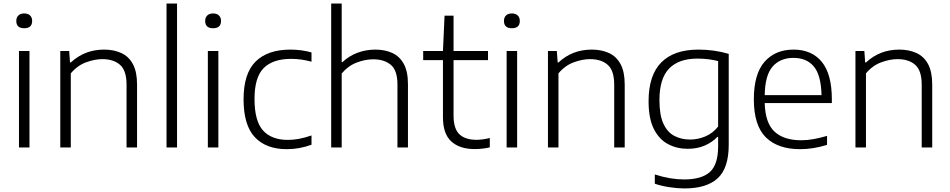

<svg xmlns="http://www.w3.org/2000/svg" viewBox="-20 -828 5333 1078"><path d="M86.5 0V-541.5H145.5V0ZM116 -669.5Q71.5 -669.5 71.5 -710.5Q71.5 -730 83.2 -741.2Q95 -752.5 116 -752.5Q137 -752.5 148.8 -741.2Q160.5 -730 160.5 -710.5Q160.5 -669.5 116 -669.5Z M318.5 0V-541.5H368.5L373 -477.5H378Q455 -549.5 564.5 -549.5Q619.5 -549.5 661.2 -530.2Q703 -511 726.2 -468Q749.5 -425 749.5 -353.5V0H690.5V-352.5Q690.5 -432 654 -464Q617.5 -496 555 -496Q512 -496 463 -478Q414 -460 377.5 -416V0Z M915 0V-808H974V0Z M1147 0V-541.5H1206V0ZM1176.5 -669.5Q1132 -669.5 1132 -710.5Q1132 -730 1143.8 -741.2Q1155.5 -752.5 1176.5 -752.5Q1197.5 -752.5 1209.2 -741.2Q1221 -730 1221 -710.5Q1221 -669.5 1176.5 -669.5Z M1590 9.5Q1474 9.5 1410.8 -57.8Q1347.5 -125 1347.5 -270.5Q1347.5 -415.5 1415.2 -482.5Q1483 -549.5 1611 -549.5Q1641 -549.5 1671.5 -545.5Q1702 -541.5 1729 -533.5V-481.5Q1700.5 -489.5 1672.5 -493.5Q1644.5 -497.5 1615 -497.5Q1512 -497.5 1460.5 -445.8Q1409 -394 1409 -272.5Q1409 -148 1457 -95.2Q1505 -42.5 1596.5 -42.5Q1625.5 -42.5 1657.5 -48.2Q1689.5 -54 1729 -67.5V-15.5Q1661.5 9.5 1590 9.5Z M1839.5 0V-808H1898.5V-479H1902.5Q1939.5 -514 1987.2 -531.8Q2035 -549.5 2087.5 -549.5Q2141.5 -549.5 2182.8 -530.5Q2224 -511.5 2247.2 -469Q2270.5 -426.5 2270.5 -355.5V0H2211.5V-353.5Q2211.5 -433 2174.2 -464Q2137 -495 2076 -495Q2030 -495 1982 -476.5Q1934 -458 1898.5 -415.5V0Z M2645 9Q2561 9 2514 -33.8Q2467 -76.5 2467 -169.5V-490.5H2356V-541.5H2467L2476 -740H2526.5V-541.5H2720V-490.5H2526.5V-180Q2526.5 -105 2559.5 -74Q2592.5 -43 2655.5 -43Q2687.5 -43 2730 -53V-0.5Q2687.5 9 2645 9Z M2824.5 0V-541.5H2883.5V0ZM2854 -669.5Q2809.5 -669.5 2809.5 -710.5Q2809.5 -730 2821.2 -741.2Q2833 -752.5 2854 -752.5Q2875 -752.5 2886.8 -741.2Q2898.5 -730 2898.5 -710.5Q2898.5 -669.5 2854 -669.5Z M3056.5 0V-541.5H3106.5L3111 -477.5H3116Q3193 -549.5 3302.5 -549.5Q3357.5 -549.5 3399.2 -530.2Q3441 -511 3464.2 -468Q3487.5 -425 3487.5 -353.5V0H3428.5V-352.5Q3428.5 -432 3392 -464Q3355.5 -496 3293 -496Q3250 -496 3201 -478Q3152 -460 3115.5 -416V0Z M3823 230Q3785 230 3739.8 223.2Q3694.5 216.5 3656.5 203.5V151.5Q3701.5 166 3742.5 172.8Q3783.5 179.5 3821 179.5Q3919 179.5 3965.5 137.8Q4012 96 4012 -7V-59.5H4008Q3979.5 -29.5 3937.2 -11Q3895 7.5 3841.5 7.5Q3780.5 7.5 3730.8 -18.8Q3681 -45 3651.2 -103.8Q3621.5 -162.5 3621.5 -259.5Q3621.5 -405.5 3692.8 -477.5Q3764 -549.5 3901.5 -549.5Q3990.5 -549.5 4071.5 -525.5V-15Q4071.5 116.5 4009.2 173.2Q3947 230 3823 230ZM3855 -44.5Q3898 -44.5 3940 -62Q3982 -79.5 4012 -117.5V-485Q3989.5 -491 3959.8 -495Q3930 -499 3896 -499Q3791 -499 3736.8 -443.2Q3682.5 -387.5 3682.5 -265.5Q3682.5 -181.5 3705 -133.2Q3727.5 -85 3766.5 -64.8Q3805.5 -44.5 3855 -44.5Z M4472.5 9.5Q4347 9.5 4279.8 -57Q4212.5 -123.5 4212.5 -270.5Q4212.5 -412.5 4272.5 -481Q4332.5 -549.5 4435.5 -549.5Q4537.5 -549.5 4594 -480.8Q4650.5 -412 4650.5 -269.5V-249.5H4273.5Q4276.5 -137 4328.8 -88.8Q4381 -40.5 4479 -40.5Q4512.5 -40.5 4548.2 -47Q4584 -53.5 4623.5 -65V-14.5Q4545.5 9.5 4472.5 9.5ZM4435 -503Q4361 -503 4318.2 -454.8Q4275.5 -406.5 4273.5 -294H4592.5Q4590 -406 4549.5 -454.5Q4509 -503 4435 -503Z M4783 0V-541.5H4833L4837.5 -477.5H4842.5Q4919.5 -549.5 5029 -549.5Q5084 -549.5 5125.8 -530.2Q5167.5 -511 5190.8 -468Q5214 -425 5214 -353.5V0H5155V-352.5Q5155 -432 5118.5 -464Q5082 -496 5019.5 -496Q4976.5 -496 4927.5 -478Q4878.5 -460 4842 -416V0Z"/></svg>

Font: Encode Sans Semi Expanded Light
Style: Regular
Weight: 300
Width: 6
Designer: Multiple Designers
Foundry: Impallari Type
Version: Version 3.000; ttfautohint (v1.8.3) -l 8 -r 50 -G 200 -x 14 